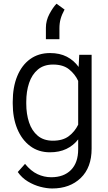

<svg xmlns="http://www.w3.org/2000/svg" viewBox="-20 -831 598 1060"><path d="M50.3 -258.8V-269Q50.3 -350.1 75.2 -410.6Q100.1 -471.2 146.2 -504.6Q192.4 -538.1 256.3 -538.1Q309.6 -538.1 348.6 -518.1Q387.7 -498 414.1 -461.4L417.5 -528.3H485.8V-10.3Q485.8 93.8 425.8 151.6Q365.7 209.5 268.1 209.5Q238.3 209.5 202.6 200.2Q167 190.9 133.8 170.9Q100.6 150.9 78.1 118.7L118.2 73.7Q150.9 113.8 187.3 130.6Q223.6 147.5 262.7 147.5Q332.5 147.5 372.1 107.2Q411.6 66.9 411.6 -6.8V-61.5Q385.3 -27.3 346.4 -8.8Q307.6 9.8 255.4 9.8Q192.4 9.8 146.2 -24.9Q100.1 -59.6 75.2 -120.1Q50.3 -180.7 50.3 -258.8ZM125 -269V-258.8Q125 -201.7 140.4 -155.3Q155.8 -108.9 188.5 -81.5Q221.2 -54.2 272 -54.2Q326.7 -54.2 359.9 -79.3Q393.1 -104.5 411.6 -142.6V-384.3Q394.5 -421.4 361.6 -448Q328.6 -474.6 272.9 -474.6Q221.7 -474.6 189 -447Q156.2 -419.4 140.6 -372.8Q125 -326.2 125 -269ZM233.4 -614.7V-677.7Q233.4 -717.3 252.9 -753.9Q272.5 -790.5 292 -810.5L336.4 -778.3Q321.3 -750.5 314.7 -726.8Q308.1 -703.1 308.1 -674.8V-614.7Z"/></svg>

Font: Vazirmatn UI Light
Style: Regular
Weight: 300
Designer: Saber Rastikerdar
Foundry: Saber Rastikerdar
Version: Version 33.003